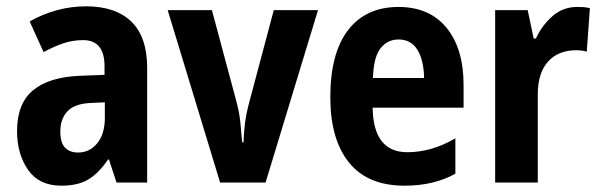

<svg xmlns="http://www.w3.org/2000/svg" viewBox="-20 -578 1906 608"><path d="M252 -558Q346 -558 396 -509.5Q446 -461 446 -363V0H349L325 -73H322Q294 -31 261 -10.5Q228 10 174 10Q104 10 69 -40Q34 -90 34 -163Q34 -250 84.5 -292Q135 -334 233 -338L311 -341V-368Q311 -451 243 -451Q212 -451 182.5 -441.5Q153 -432 118 -413L74 -510Q114 -533 159.5 -545.5Q205 -558 252 -558ZM268 -252Q217 -250 194 -226Q171 -202 171 -161Q171 -126 186 -110.5Q201 -95 227 -95Q264 -95 288 -124.5Q312 -154 312 -205V-254Z M677 0 511 -546H651L728 -259Q738 -222 741 -191Q744 -160 747 -127H751Q752 -154 755.5 -185Q759 -216 769 -253L847 -546H987L821 0Z M1242 -556Q1340 -556 1394 -490Q1448 -424 1448 -309V-237H1160Q1162 -96 1270 -96Q1347 -96 1422 -140V-28Q1354 10 1261 10Q1144 10 1085 -63.5Q1026 -137 1026 -270Q1026 -410 1082.5 -483Q1139 -556 1242 -556ZM1242 -453Q1207 -453 1185 -425Q1163 -397 1161 -331H1323Q1322 -387 1302 -420Q1282 -453 1242 -453Z M1808 -556Q1816 -556 1826.5 -555.5Q1837 -555 1848 -552L1838 -414Q1832 -417 1821 -418Q1810 -419 1806 -419Q1748 -419 1715.5 -383Q1683 -347 1683 -279V0H1548V-546H1651L1670 -456H1677Q1695 -496 1728.5 -526Q1762 -556 1808 -556Z"/></svg>

Font: Noto Sans Sinhala UI Condensed
Style: Bold
Weight: 700
Width: 3
Designer: Jelle Bosma - Monotype Design Team
Foundry: Monotype Imaging Inc.
Version: Version 2.006; ttfautohint (v1.8.4.7-5d5b)